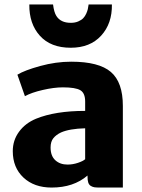

<svg xmlns="http://www.w3.org/2000/svg" viewBox="-20 -845 646 873"><path d="M538.6 7.8H435.1Q418.5 7.8 409.9 6.6Q401.4 5.4 393.1 0.5Q384.8 -4.4 381.3 -14.9Q377.9 -25.4 377.9 -43V-46.9Q314.5 7.8 214.8 7.8Q135.3 7.8 86.7 -37.6Q38.1 -83 38.1 -157.7Q38.1 -207 66.4 -245.8Q94.7 -284.7 144 -305.2Q231.4 -340.8 367.2 -340.8V-383.3Q367.2 -421.9 345.2 -434.8Q323.2 -447.8 266.1 -447.8Q225.6 -447.8 174.6 -436Q123.5 -424.3 93.3 -407.7L59.1 -505.4Q91.8 -525.4 162.8 -544.9Q233.9 -564.5 303.7 -564.5Q429.7 -564.5 484.1 -517.8Q538.6 -471.2 538.6 -363.3ZM287.1 -96.7Q311 -96.7 334.7 -104.7Q358.4 -112.8 367.2 -121.1V-261.7Q295.9 -259.8 257.3 -242.7Q235.4 -232.4 222.7 -216.8Q210 -201.2 210 -174.3Q210 -136.2 231.4 -116.5Q252.9 -96.7 287.1 -96.7ZM301.8 -627.9Q210.4 -627.9 161.4 -682.4Q112.3 -736.8 113.3 -824.7H221.2Q225.6 -789.1 236.3 -772.5Q255.9 -741.2 301.8 -741.2Q321.3 -741.2 335.9 -747.6Q350.6 -753.9 358.6 -762.5Q366.7 -771 372.1 -783Q377.4 -794.9 379.2 -803.2Q380.9 -811.5 382.3 -820.8Q382.8 -823.7 382.8 -824.7H488.8Q490.2 -737.8 439.9 -682.9Q389.6 -627.9 301.8 -627.9Z"/></svg>

Font: HaufeMerriweatherSans
Style: Bold
Weight: 700
Designer: Eben Sorkin
Foundry: Eben Sorkin
Version: Version 1.56